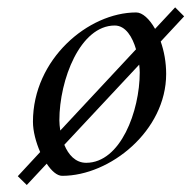

<svg xmlns="http://www.w3.org/2000/svg" viewBox="-20 -474 530 532"><path d="M357.4 -439.5C224.6 -439.5 71.3 -310.1 71.3 -136.7C71.3 -110.4 79.6 -79.6 91.3 -52.7L29.3 14.2L54.2 38.6L109.4 -20.5C123 0 138.2 13.2 152.3 13.2C285.2 13.2 440.4 -111.8 440.4 -269C440.4 -301.8 434.6 -332.5 425.3 -358.9L490.2 -428.7L465.3 -453.6L409.7 -394C394 -421.9 374.5 -439.5 357.4 -439.5ZM144.5 -140.6C144.5 -252.9 202.1 -403.3 297.9 -403.3C328.6 -403.3 347.2 -370.6 356.9 -337.4L147 -112.3C145.5 -122.6 144.5 -132.3 144.5 -140.6ZM367.2 -273.4C367.2 -166 314 -22.9 218.8 -22.9C189 -22.9 169.4 -45.4 158.2 -72.8L365.7 -294.9C366.7 -286.1 367.2 -278.8 367.2 -273.4Z"/></svg>

Font: Cardo
Style: Italic
Weight: 400
Designer: David J. Perry
Foundry: David J. Perry
Version: Version 0.99